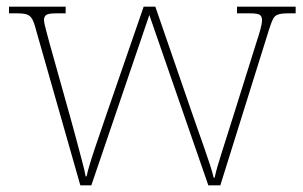

<svg xmlns="http://www.w3.org/2000/svg" viewBox="-20 -556 910 576"><path d="M89 -463Q83 -487 77 -498Q71 -509 61 -512.5Q51 -516 30 -516H7V-536H177V-516H150Q125 -516 118.5 -511Q112 -506 112 -496Q112 -488 118.5 -464Q125 -440 129 -425L192 -200Q199 -176 208 -141.5Q217 -107 225.5 -75.5Q234 -44 237 -27H240Q243 -44 253.5 -77Q264 -110 276.5 -146Q289 -182 297 -206L411 -536H446L554 -223Q560 -205 570 -177Q580 -149 590.5 -119Q601 -89 609.5 -63Q618 -37 621 -23H624Q629 -48 644.5 -96Q660 -144 679 -205L749 -428Q756 -449 761 -467Q766 -485 766 -496Q766 -506 760 -511Q754 -516 728 -516H691V-536H867V-516H845Q825 -516 814.5 -512.5Q804 -509 799 -499Q794 -489 787 -467L641 0H605L428 -511L254 0H221Z"/></svg>

Font: Noto Serif Hebrew Thin
Style: Regular
Weight: 250
Version: Version 2.003